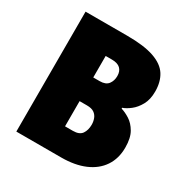

<svg xmlns="http://www.w3.org/2000/svg" viewBox="-163 -852 962 990"><g transform="rotate(30 317.5 -357.0)"><path d="M314 -714Q415 -714 474 -693.5Q533 -673 558 -633.5Q583 -594 583 -536Q583 -489 565 -456.5Q547 -424 522.5 -405Q498 -386 477 -379V-374Q501 -367 528 -350Q555 -333 574.5 -299.5Q594 -266 594 -209Q594 -144 562.5 -97Q531 -50 472.5 -25Q414 0 333 0H66V-714ZM308 -440Q344 -440 359 -460Q374 -480 374 -508Q374 -537 357.5 -552.5Q341 -568 307 -568H270V-440ZM270 -299V-149H317Q355 -149 370 -170.5Q385 -192 385 -225Q385 -244 378.5 -261Q372 -278 357 -288.5Q342 -299 314 -299Z"/></g></svg>

Font: Noto Sans Display Black
Style: Regular
Weight: 900
Designer: Monotype Design Team
Foundry: Monotype Imaging Inc.
Version: Version 2.003